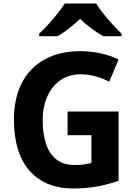

<svg xmlns="http://www.w3.org/2000/svg" viewBox="-20 -1057 774 1088"><path d="M395 11Q236 11 147.5 -89.5Q59 -190 59 -379Q59 -500 103.5 -586.5Q148 -673 232.5 -720Q317 -767 437 -767Q494 -767 550.5 -754.5Q607 -742 652 -720L599 -594Q567 -611 525 -623.5Q483 -636 436 -636Q372 -636 324 -603.5Q276 -571 249 -512.5Q222 -454 222 -375Q222 -300 240.5 -243Q259 -186 299 -154Q339 -122 404 -122Q436 -122 457.5 -125.5Q479 -129 498 -133V-291H363V-425H652V-32Q595 -13 534 -1Q473 11 395 11ZM202 -852V-866Q231 -893 258.5 -924Q286 -955 309.5 -985Q333 -1015 347 -1037H525Q541 -1010 566.5 -978.5Q592 -947 619.5 -917Q647 -887 669 -866V-852H565Q534 -869 499 -895Q464 -921 434 -950Q403 -921 370 -895Q337 -869 307 -852Z"/></svg>

Font: Menbere
Style: Regular
Weight: 400
Designer: Aleme Tadesse
Foundry: Sorkin Type Co
Version: Version 1.000